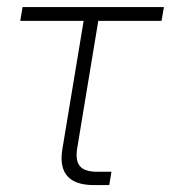

<svg xmlns="http://www.w3.org/2000/svg" viewBox="-20 -536 495 556"><path d="M252.4 0Q143.6 0 160.6 -104L222.2 -475.6H38.6L45.4 -515.6H454.6L447.8 -475.6H264.6L203.6 -106.9Q197.8 -71.3 211.4 -54.9Q225.1 -38.6 261.7 -38.6H302.7L296.4 0Z"/></svg>

Font: Inter Display ExtraLight
Style: Italic
Weight: 200
Italic angle: -9.39999°
Designer: Rasmus Andersson
Foundry: rsms
Version: Version 4.000;git-a52131595